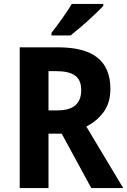

<svg xmlns="http://www.w3.org/2000/svg" viewBox="-20 -954 646 974"><path d="M273 -714Q409 -714 474.5 -661.5Q540 -609 540 -503Q540 -432 505.5 -385.5Q471 -339 418 -312L605 0H443L293 -276H226V0H80V-714ZM266 -593H226V-394H269Q333 -394 362.5 -420Q392 -446 392 -497Q392 -548 361 -570.5Q330 -593 266 -593ZM504 -924Q487 -906 457 -877.5Q427 -849 394.5 -821Q362 -793 338 -774H241V-787Q266 -819 295 -859.5Q324 -900 344 -934H504Z"/></svg>

Font: Noto Sans Devanagari UI SemiCondensed
Style: Bold
Weight: 700
Width: 4
Designer: Jelle Bosma - Monotype Design Team
Foundry: Monotype Imaging Inc.
Version: Version 2.004; ttfautohint (v1.8.4.7-5d5b)